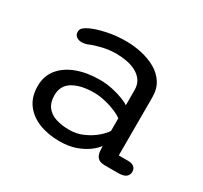

<svg xmlns="http://www.w3.org/2000/svg" viewBox="-110 -637 839 794"><g transform="rotate(30 309.5 -240.0)"><path d="M466.5 1.5Q442 1.5 431.5 -8.8Q421 -19 419 -37.5L417 -64Q408.5 -50 386 -32.8Q363.5 -15.5 329.8 -3.2Q296 9 252 9Q197 9 153.8 -8.2Q110.5 -25.5 85.5 -59.5Q60.5 -93.5 60.5 -144Q60.5 -192.5 87.8 -226Q115 -259.5 162.5 -277.2Q210 -295 271 -295Q302.5 -295 332.2 -288.5Q362 -282 384.2 -273.2Q406.5 -264.5 416 -257.5V-329Q416 -356 403.5 -374Q391 -392 370.5 -402.8Q350 -413.5 325.2 -418Q300.5 -422.5 276 -422.5Q243.5 -422.5 210.5 -414.8Q177.5 -407 155 -397Q147.5 -394 140.2 -392.8Q133 -391.5 128 -391.5Q112 -391.5 101.8 -399.2Q91.5 -407 91.5 -421Q91.5 -434 101.5 -442.2Q111.5 -450.5 126 -457Q152 -469 194.2 -478.2Q236.5 -487.5 286 -487.5Q324 -487.5 360.8 -479.2Q397.5 -471 428 -453.8Q458.5 -436.5 476.5 -408.5Q494.5 -380.5 494.5 -341V-63H538.5Q557.5 -63 567.2 -55Q577 -47 577 -31.5Q577 -17 565.8 -7.8Q554.5 1.5 527.5 1.5ZM416 -194.5Q406 -203.5 382.8 -213.5Q359.5 -223.5 331.2 -230.2Q303 -237 277 -237Q215.5 -237 177.5 -215Q139.5 -193 139.5 -145.5Q139.5 -111.5 155.5 -90.8Q171.5 -70 199.5 -61Q227.5 -52 263.5 -52Q299.5 -52 331 -66.5Q362.5 -81 385 -100.5Q407.5 -120 416 -135Z"/></g></svg>

Font: Sono Monospace
Style: Regular
Weight: 400
Designer: Tyler Finck
Foundry: Tyler Finck
Version: Version 2.112